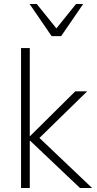

<svg xmlns="http://www.w3.org/2000/svg" viewBox="-20 -947 488 967"><path d="M86 0V-705H130V-262H132L359 -487H419L161 -235V-269L444 0H383L132 -238H130V0ZM240 -765 129 -927H165L264 -804L363 -927H399L288 -765Z"/></svg>

Font: Nunito Sans 10pt SemiCondensed ExtraLight
Style: Regular
Weight: 250
Width: 4
Designer: Vernon Adams
Foundry: Vernon Adams
Version: Version 3.101;gftools[0.9.27]